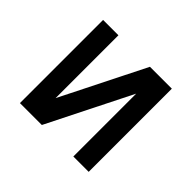

<svg xmlns="http://www.w3.org/2000/svg" viewBox="-124 -684 849 849"><g transform="rotate(45 300.0 -260.0)"><path d="M85 0V-520H181V-127L378 -520H515V0H419V-393L222 0Z"/></g></svg>

Font: Iosevka Aile Medium
Style: Regular
Weight: 500
Designer: Belleve Invis
Foundry: Belleve Invis
Version: Version 27.3.5; ttfautohint (v1.8.4)